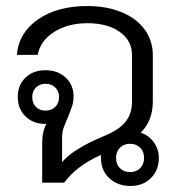

<svg xmlns="http://www.w3.org/2000/svg" viewBox="-20 -606 604 637"><path d="M507 -82Q507 -41 480.5 -15Q454 11 413 11Q370 11 342.5 -15Q315 -41 315 -81V-92Q234 -56 193 0H120V-133Q120 -170 134 -195H129Q90 -195 64.5 -220Q39 -245 39 -284Q39 -324 64.5 -348.5Q90 -373 131 -373Q172 -373 198 -348.5Q224 -324 224 -287Q224 -269 219.5 -255Q215 -241 205 -216Q196 -196 191 -181.5Q186 -167 186 -150V-68Q222 -112 326 -155Q375 -175 396.5 -202Q418 -229 418 -269V-423Q418 -471 377.5 -500Q337 -529 270 -529Q205 -529 159.5 -500Q114 -471 105 -424H36Q42 -497 106 -541.5Q170 -586 270 -586Q334 -586 383.5 -565.5Q433 -545 460 -508Q487 -471 487 -423V-269Q487 -206 447 -166Q475 -156 491 -133Q507 -110 507 -82ZM176 -284Q176 -303 163.5 -315.5Q151 -328 131 -328Q112 -328 99.5 -316Q87 -304 87 -284Q87 -264 99 -251.5Q111 -239 131 -239Q151 -239 163.5 -251.5Q176 -264 176 -284ZM458 -82Q458 -103 445 -116Q432 -129 411 -129Q391 -129 378 -116Q365 -103 365 -82Q365 -61 378 -48Q391 -35 411 -35Q432 -35 445 -48Q458 -61 458 -82Z"/></svg>

Font: Sarabun Light
Style: Regular
Weight: 300
Designer: Suppakit Chalermlarp | Katatrad Co.,Ltd.
Foundry: Cadson Demak Co.,Ltd.
Version: Version 1.000; ttfautohint (v1.6)